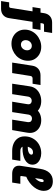

<svg xmlns="http://www.w3.org/2000/svg" viewBox="1164 -2024 986 3509"><g transform="rotate(90 1656.5 -270.0)"><path d="M-78 203 -55 55H19Q26 55 32 52Q38 49 41.5 43.5Q45 38 46 32L110 -372H32L55 -518H133L143 -584Q154 -652 199 -691Q244 -730 314 -730H505L482 -582H358Q348 -582 340.5 -575.5Q333 -569 331 -559L324 -518H449L426 -372H301L234 57Q224 125 178.5 164Q133 203 63 203Z M700 13Q627 13 569 -18.5Q511 -50 477.5 -105Q444 -160 444 -229Q444 -294 469.5 -349Q495 -404 539 -444.5Q583 -485 640 -508Q697 -531 759 -531Q832 -531 889.5 -499.5Q947 -468 980.5 -413.5Q1014 -359 1013 -289Q1013 -225 988 -169.5Q963 -114 919.5 -73.5Q876 -33 819.5 -10Q763 13 700 13ZM719 -160Q748 -160 771 -175.5Q794 -191 808 -216.5Q822 -242 822 -273Q822 -298 812 -317.5Q802 -337 783.5 -348Q765 -359 739 -359Q710 -359 686.5 -343.5Q663 -328 649.5 -302.5Q636 -277 636 -247Q636 -222 646 -202Q656 -182 674.5 -171Q693 -160 719 -160Z M1046 0 1103 -368Q1114 -438 1161 -478Q1208 -518 1280 -518H1456L1433 -373H1335Q1318 -373 1305.5 -362.5Q1293 -352 1291 -335L1238 0Z M1432 0 1480 -320Q1490 -388 1528.5 -435Q1567 -482 1625 -506.5Q1683 -531 1749 -531Q1781 -531 1812.5 -524.5Q1844 -518 1872.5 -504.5Q1901 -491 1924 -470H1927Q1951 -492 1978.5 -505Q2006 -518 2037 -524.5Q2068 -531 2099 -531Q2166 -531 2218.5 -505Q2271 -479 2301.5 -432.5Q2332 -386 2332 -323Q2332 -308 2329.5 -291.5Q2327 -275 2325 -261L2280 0H2089L2132 -271Q2134 -279 2134.5 -286.5Q2135 -294 2135 -301Q2135 -330 2117 -346Q2099 -362 2070 -362Q2049 -362 2033.5 -353.5Q2018 -345 2009 -330.5Q2000 -316 1997 -299L1951 0H1761L1804 -262Q1806 -271 1807 -282Q1808 -293 1808 -301Q1808 -317 1800 -329.5Q1792 -342 1777.5 -349.5Q1763 -357 1743 -357Q1722 -357 1706 -348Q1690 -339 1680.5 -324Q1671 -309 1668 -291L1623 0Z M2661 0Q2584 0 2524 -27Q2464 -54 2429.5 -105Q2395 -156 2395 -227Q2395 -293 2418.5 -348.5Q2442 -404 2483.5 -445Q2525 -486 2581 -508.5Q2637 -531 2703 -531Q2758 -531 2805.5 -512Q2853 -493 2882.5 -457.5Q2912 -422 2912 -372Q2912 -324 2887 -289Q2862 -254 2820.5 -232Q2779 -210 2728 -199.5Q2677 -189 2624 -189Q2614 -189 2604 -189Q2594 -189 2584 -190Q2589 -174 2609 -161.5Q2629 -149 2664 -149H2843L2819 0ZM2584 -285Q2587 -285 2590 -285Q2593 -285 2596 -285Q2634 -285 2660 -292Q2686 -299 2701 -309Q2716 -319 2722.5 -330.5Q2729 -342 2729 -352Q2729 -364 2719.5 -372.5Q2710 -381 2688 -381Q2656 -381 2635.5 -366Q2615 -351 2603 -330.5Q2591 -310 2586 -292Q2585 -290 2584.5 -288Q2584 -286 2584 -285Z M3078 0Q3010 0 2970.5 -32Q2931 -64 2931 -126Q2931 -134 2932 -142Q2933 -150 2934 -159L2988 -513Q2997 -569 3016 -612Q3035 -655 3063.5 -684Q3092 -713 3129.5 -728Q3167 -743 3213 -743Q3273 -743 3312.5 -721.5Q3352 -700 3371.5 -662.5Q3391 -625 3391 -577Q3391 -535 3374.5 -490Q3358 -445 3324.5 -401Q3291 -357 3240 -318.5Q3189 -280 3120 -251L3135 -403Q3165 -421 3186.5 -447.5Q3208 -474 3219 -501Q3230 -528 3230 -548Q3230 -561 3225 -568.5Q3220 -576 3209 -576Q3198 -576 3188.5 -566.5Q3179 -557 3175 -534L3122 -186Q3121 -177 3120 -171.5Q3119 -166 3119 -162Q3119 -155 3123 -152Q3127 -149 3134 -149H3262L3239 0Z"/></g></svg>

Font: MuseoModerno Thin Black
Style: Italic
Weight: 900
Italic angle: -9°
Version: Version 1.003